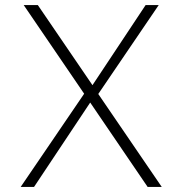

<svg xmlns="http://www.w3.org/2000/svg" viewBox="-20 -742 724 762"><path d="M610 -722H558L347 -404L130 -722H74L314 -370L62 0H115L338 -335L566 0H622L370 -369Z"/></svg>

Font: Perun ExtraLight
Style: Regular
Weight: 200
Foundry: Copyright (c) Stefan Peev, Context Ltd, 2016
Version: Version 1.089